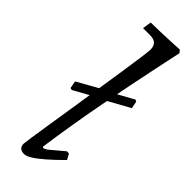

<svg xmlns="http://www.w3.org/2000/svg" viewBox="-252 -749 777 777"><g transform="rotate(45 137.0 -360.5)"><path d="M153 -365 50 -308 41 -310 35 -342 153 -408V-404L260 -463L268 -459L274 -428L153 -361ZM133 -60Q141 -60 155 -71Q169 -82 212 -119L224 -118L237 -94Q203 -60 175.5 -36Q148 -12 128.5 0Q109 12 97 12Q66 12 66 -17Q66 -21 71 -55Q76 -89 84.5 -142.5Q93 -196 103 -260Q113 -324 123 -389Q133 -454 141.5 -509.5Q150 -565 155 -602.5Q160 -640 160 -649Q160 -689 118 -689H77L83 -727Q106 -727 133.5 -728Q161 -729 186.5 -730Q212 -731 228 -732Q244 -733 244 -733L253 -721Q253 -721 246.5 -691Q240 -661 229 -608.5Q218 -556 204.5 -489.5Q191 -423 177 -349Q163 -275 151 -202Q139 -129 130 -64Z"/></g></svg>

Font: Alegreya
Style: Italic
Weight: 400
Italic angle: -7°
Designer: Juan Pablo del Peral
Foundry: Huerta Tipografica
Version: Version 2.009